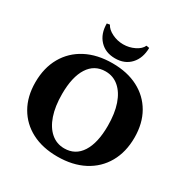

<svg xmlns="http://www.w3.org/2000/svg" viewBox="-206 -1091 1238 1278"><g transform="rotate(30 413.0 -452.0)"><path d="M408 16Q294 16 210.5 -27.5Q127 -71 81 -151Q35 -231 35 -340Q35 -451 82 -533.5Q129 -616 215 -661Q301 -706 418 -706Q532 -706 615.5 -662.5Q699 -619 745 -539Q791 -459 791 -350Q791 -239 744 -156.5Q697 -74 611 -29Q525 16 408 16ZM421 -54Q506 -54 552 -126Q598 -198 598 -329Q598 -424 574.5 -492.5Q551 -561 507.5 -598.5Q464 -636 405 -636Q320 -636 274 -564Q228 -492 228 -361Q228 -266 251.5 -197.5Q275 -129 318.5 -91.5Q362 -54 421 -54ZM414 -742Q340 -742 295.5 -789.5Q251 -837 251 -916L273 -920Q288 -890 328.5 -870Q369 -850 414 -850Q460 -850 500.5 -870Q541 -890 554 -920L577 -916Q576 -837 532 -789.5Q488 -742 414 -742Z"/></g></svg>

Font: Platypi
Style: Bold
Weight: 700
Designer: David Sargent
Foundry: Bolt Cutter Type
Version: Version 1.200; ttfautohint (v1.8.4.7-5d5b)